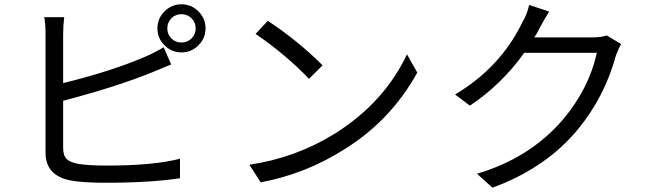

<svg xmlns="http://www.w3.org/2000/svg" viewBox="-20 -830 3040 894"><path d="M274 -141Q274 -105 291 -89Q305 -75 344 -67Q394 -59 476 -59Q697 -59 818 -91V0Q677 21 472 21Q371 21 312 11Q192 -11 192 -119V-669Q192 -722 186 -750H279Q274 -712 274 -669V-443Q501 -499 654 -565Q699 -584 742 -610L777 -530Q704 -499 683 -491Q513 -423 274 -361ZM872 -651Q891 -670 891 -698Q891 -725 872 -745Q852 -764 825 -764Q797 -764 778 -745Q759 -725 759 -698Q759 -670 778 -651Q797 -632 825 -632Q852 -632 872 -651ZM904 -777Q937 -744 937 -698Q937 -652 904 -619Q871 -586 825 -586Q779 -586 746 -619Q713 -652 713 -698Q713 -744 746 -777Q779 -810 825 -810Q871 -810 904 -777Z M1227 -733Q1369 -639 1482 -526L1419 -463Q1307 -579 1170 -672ZM1141 -63Q1358 -95 1541 -209Q1769 -353 1875 -577L1923 -492Q1800 -270 1587 -137Q1404 -20 1194 19Z M2872 -625Q2860 -604 2848 -572Q2796 -380 2671 -228Q2523 -48 2273 44L2201 -21Q2447 -94 2600 -272Q2722 -416 2759 -584H2421Q2316 -437 2168 -338L2099 -390Q2312 -517 2413 -728Q2433 -759 2444 -807L2537 -776Q2517 -745 2492 -698Q2482 -677 2468 -656H2740Q2781 -656 2805 -665Z"/></svg>

Font: KaiGen Gothic CN Regular
Style: Regular
Weight: 400
Designer: Ryoko NISHIZUKA  (kana & ideographs); Paul D. Hunt (Latin, Greek & Cyrillic); Wenlong ZHANG  (bopomofo); Sandoll Communi
Foundry: Adobe Systems Incorporated
Version: Version 1.002.20150501